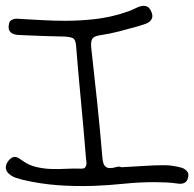

<svg xmlns="http://www.w3.org/2000/svg" viewBox="-236 -642 661 653"><path d="M-206.1 -96.7Q-196.3 -108.4 -185.5 -108.4Q-176.8 -108.4 -164.1 -98.6Q-140.6 -81.1 -115.2 -74.7Q-89.8 -68.4 -64 -67.4Q-38.1 -66.4 -11.7 -67.9Q14.6 -69.3 41 -68.4Q48.8 -68.4 52.2 -71.3Q55.7 -74.2 57.1 -79.6Q58.6 -85 58.1 -90.8Q57.6 -96.7 56.6 -101.6Q48.8 -199.2 39.6 -295.4Q30.3 -391.6 22.5 -489.3Q20.5 -508.8 10.7 -512.7Q1 -516.6 -13.7 -517.6Q-50.8 -518.6 -87.4 -519.5Q-124 -520.5 -161.1 -522.5Q-168.9 -522.5 -177.7 -523.4Q-186.5 -524.4 -193.4 -527.8Q-200.2 -531.2 -204.1 -538.1Q-208 -544.9 -206.1 -556.6Q-205.1 -567.4 -199.7 -571.8Q-194.3 -576.2 -187.5 -577.6Q-180.7 -579.1 -172.9 -578.1Q-165 -577.1 -157.2 -577.1Q-122.1 -575.2 -86.4 -573.2Q-50.8 -571.3 -14.6 -571.3Q32.2 -571.3 79.6 -576.2Q127 -581.1 173.8 -594.7Q184.6 -598.6 194.8 -601.6Q205.1 -604.5 214.8 -609.4Q224.6 -614.3 234.4 -618.2Q244.1 -622.1 252.9 -622.1Q271.5 -622.1 279.3 -600.6Q284.2 -587.9 280.8 -579.6Q277.3 -571.3 270 -566.4Q262.7 -561.5 252.4 -558.6Q242.2 -555.7 233.4 -552.7Q202.1 -543.9 170.4 -535.6Q138.7 -527.3 106.4 -522.5Q84 -519.5 78.1 -510.3Q72.3 -501 74.2 -480.5Q85 -385.7 94.7 -292.5Q104.5 -199.2 112.3 -104.5Q114.3 -84 121.1 -77.1Q127.9 -70.3 137.7 -70.3Q148.4 -70.3 158.7 -73.7Q168.9 -77.1 176.8 -73.2Q216.8 -75.2 252.4 -77.6Q288.1 -80.1 324.2 -80.1Q338.9 -80.1 354 -77.6Q369.1 -75.2 382.8 -71.3Q393.6 -67.4 400.4 -59.1Q407.2 -50.8 403.3 -37.1Q400.4 -24.4 391.1 -20Q381.8 -15.6 369.1 -17.6Q349.6 -20.5 329.6 -21.5Q309.6 -22.5 290 -22.5Q237.3 -22.5 185.5 -17.1Q133.8 -11.7 81.1 -9.8Q19.5 -7.8 -40 -12.2Q-99.6 -16.6 -158.2 -30.3Q-169.9 -33.2 -181.6 -37.1Q-193.4 -41 -203.1 -48.8Q-215.8 -58.6 -216.3 -71.3Q-216.8 -84 -206.1 -96.7Z"/></svg>

Font: Scriphy
Style: Regular
Weight: 400
Designer: Ala M. Lockhart
Foundry: Ala M. Lockhart
Version: Version 1.0 2021